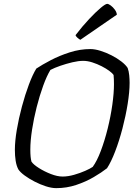

<svg xmlns="http://www.w3.org/2000/svg" viewBox="-20 -974 702 994"><path d="M271 0Q247 0 217.5 -9.5Q188 -19 159 -34Q130 -49 107.5 -65.5Q85 -82 75 -97Q65 -116 61 -142Q57 -168 57 -198Q57 -243 67 -302Q77 -361 93.5 -422.5Q110 -484 129.5 -536Q149 -588 168 -619Q198 -639 243 -662.5Q288 -686 341 -703Q394 -720 448 -720Q471 -720 500 -711Q529 -702 557.5 -687.5Q586 -673 608.5 -655.5Q631 -638 641 -622Q647 -605 649 -584.5Q651 -564 651 -545Q651 -499 641 -436.5Q631 -374 614 -309Q597 -244 576 -189.5Q555 -135 534 -103Q506 -81 465 -57Q424 -33 374.5 -16.5Q325 0 271 0ZM304 -60Q332 -60 363.5 -69Q395 -78 421 -89.5Q447 -101 460 -110Q482 -140 502 -193Q522 -246 537.5 -308.5Q553 -371 561.5 -431.5Q570 -492 570 -538Q570 -551 569.5 -563Q569 -575 568 -586Q563 -594 546.5 -606.5Q530 -619 506.5 -631Q483 -643 458 -651Q433 -659 411 -659Q386 -659 354.5 -651.5Q323 -644 292.5 -633.5Q262 -623 241 -612Q222 -581 203.5 -530Q185 -479 170 -420Q155 -361 146 -303Q137 -245 137 -199Q137 -158 143 -137Q153 -122 181.5 -104Q210 -86 243.5 -73Q277 -60 304 -60ZM396 -768Q389 -771 380.5 -779Q372 -787 371 -792Q408 -840 442 -876Q476 -912 501 -933Q526 -954 535 -954Q542 -954 553.5 -945.5Q565 -937 574.5 -924Q584 -911 585 -898Z"/></svg>

Font: Texturina Extralight
Style: Italic
Weight: 200
Italic angle: -11°
Designer: Guillermo Torres Carreño
Foundry: Omnibus-Type
Version: Version 1.002; ttfautohint (v1.8.3)